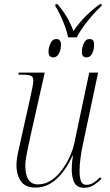

<svg xmlns="http://www.w3.org/2000/svg" viewBox="-20 -880 520 910"><path d="M303 -703Q299 -724 289 -752Q279 -780 266.5 -806.5Q254 -833 242 -852L243 -860H253Q280 -828 297.5 -798Q315 -768 328 -733Q352 -768 382 -799Q412 -830 453 -860H463L461 -852Q429 -822 395.5 -780.5Q362 -739 344 -703ZM232 -608Q223 -608 216.5 -614Q210 -620 210 -635Q210 -654 219 -674.5Q228 -695 247 -695Q269 -695 269 -668Q269 -645 259.5 -626.5Q250 -608 232 -608ZM390 -608Q380 -608 374 -614Q368 -620 368 -635Q368 -654 377 -674.5Q386 -695 404 -695Q415 -695 420.5 -689Q426 -683 426 -668Q426 -645 417 -626.5Q408 -608 390 -608ZM378 10Q345 10 332.5 -14Q320 -38 320 -78Q320 -88 321 -103.5Q322 -119 326 -143H324Q290 -69 246 -30Q202 9 148 9Q99 9 78.5 -22Q58 -53 58 -96Q58 -123 66 -159.5Q74 -196 81 -227L123 -415Q128 -438 133 -462.5Q138 -487 138 -498Q138 -516 126.5 -521Q115 -526 84 -526H67L69 -536H192L123 -229Q116 -197 108 -158Q100 -119 100 -95Q100 -6 160 -6Q195 -6 224.5 -26.5Q254 -47 276 -78Q298 -109 312 -141Q326 -173 331 -196L403 -536H445L374 -201Q367 -171 362 -134.5Q357 -98 357 -70Q357 -40 363.5 -22Q370 -4 389 -4Q408 -4 424 -14.5Q440 -25 454 -40L461 -33Q446 -17 425.5 -3.5Q405 10 378 10Z"/></svg>

Font: Noto Serif Display SemiCondensed ExtraLight
Style: Italic
Weight: 200
Width: 4
Italic angle: -12°
Designer: Monotype Design Team
Foundry: Monotype Imaging Inc.
Version: Version 2.009